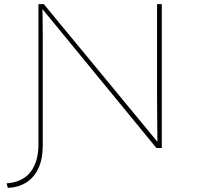

<svg xmlns="http://www.w3.org/2000/svg" viewBox="-20 -720 965 934"><path d="M18 194 12 172Q91 166 129 116Q167 66 167 -17V-700H193L751 -24L746 -23Q746 -41 745.5 -63.5Q745 -86 745 -112.5Q745 -139 744.5 -171.5Q744 -204 744 -241V-700H767V0H741L178 -686L186 -685Q187 -677 187 -655.5Q187 -634 187.5 -606Q188 -578 188 -549.5Q188 -521 188 -499.5Q188 -478 188 -470V-13Q188 54 166.5 99.5Q145 145 106.5 168.5Q68 192 18 194Z"/></svg>

Font: Lexend Giga Thin
Style: Regular
Weight: 250
Version: Version 1.007